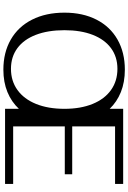

<svg xmlns="http://www.w3.org/2000/svg" viewBox="169 -919 760 1138"><g transform="rotate(90 549.0 -350.0)"><path d="M729 -652V-398H1013V-354H729V-48H1070V0H625V-82Q584 -38 525.5 -14Q467 10 393 10Q291 10 214.5 -34Q138 -78 96.5 -160Q55 -242 55 -352Q55 -461 96.5 -542Q138 -623 214.5 -666.5Q291 -710 393 -710Q467 -710 525.5 -686.5Q584 -663 625 -620V-700H1070V-652ZM625 -352Q625 -448 596 -519Q567 -590 513.5 -628Q460 -666 388 -666Q317 -666 265.5 -628Q214 -590 186.5 -519.5Q159 -449 159 -352Q159 -254 186.5 -182.5Q214 -111 265.5 -73Q317 -35 388 -35Q460 -35 513.5 -73.5Q567 -112 596 -183.5Q625 -255 625 -352Z"/></g></svg>

Font: Fahkwang
Style: Regular
Weight: 400
Version: Version 1.000; ttfautohint (v1.6)